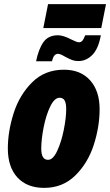

<svg xmlns="http://www.w3.org/2000/svg" viewBox="-20 -901 534 931"><path d="M18 -181Q18 -263 46 -351.5Q74 -440 135.5 -501.5Q197 -563 290 -563Q371 -563 417 -511.5Q463 -460 463 -372Q463 -286 434.5 -198Q406 -110 345 -50Q284 10 194 10Q111 10 64.5 -40.5Q18 -91 18 -181ZM301 -372Q301 -400 293.5 -413.5Q286 -427 269 -427Q244 -427 223.5 -384.5Q203 -342 191.5 -283Q180 -224 180 -180Q180 -126 213 -126Q237 -126 257 -168.5Q277 -211 289 -270Q301 -329 301 -372ZM213 -881H494L471 -765H190ZM261 -730Q287 -730 327 -709Q353 -696 362 -696Q373 -696 379.5 -703.5Q386 -711 393 -730H469Q457 -664 427.5 -634.5Q398 -605 361 -605Q342 -605 327 -611Q312 -617 294 -627Q272 -640 261 -640Q240 -640 232 -604H155Q167 -663 190.5 -696.5Q214 -730 261 -730Z"/></svg>

Font: Noto Sans UI CondBlack
Style: Italic
Weight: 900
Width: 3
Italic angle: -12°
Designer: Monotype Design Team
Foundry: Monotype Imaging Inc.
Version: Version 1.001